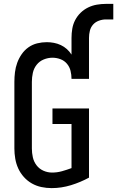

<svg xmlns="http://www.w3.org/2000/svg" viewBox="-20 -960 603 988"><path d="M246 8Q219 8 193 2.5Q167 -3 144 -16Q121 -29 103 -49Q85 -69 74 -93Q63 -117 58.5 -143.5Q54 -170 54 -196V-539Q54 -563 57 -588Q60 -613 68.5 -636.5Q77 -660 91.5 -681Q106 -702 126.5 -716.5Q147 -731 171.5 -737Q196 -743 221 -743Q239 -743 257.5 -739.5Q276 -736 293 -728Q310 -720 324 -707.5Q338 -695 348 -679V-765Q348 -789 352 -812.5Q356 -836 367 -857Q378 -878 395 -894.5Q412 -911 433.5 -921.5Q455 -932 478.5 -936Q502 -940 525 -940H563V-860H525Q507 -860 489 -853.5Q471 -847 459 -833.5Q447 -820 442.5 -802Q438 -784 438 -765V-554H348Q348 -575 343 -595.5Q338 -616 324.5 -632Q311 -648 291 -655.5Q271 -663 250 -663Q227 -663 205 -654Q183 -645 168.5 -626.5Q154 -608 149 -585Q144 -562 144 -539V-196Q144 -173 149 -150.5Q154 -128 168 -109.5Q182 -91 203.5 -81.5Q225 -72 248 -72Q274 -72 299 -79Q324 -86 348 -95V-322H250V-402H438V-46Q394 -22 345 -7Q296 8 246 8Z"/></svg>

Font: Iosevka SS04 Medium
Style: Regular
Weight: 500
Monospace: yes
Designer: Belleve Invis
Foundry: Belleve Invis
Version: Version 19.0.0; ttfautohint (v1.8.4)